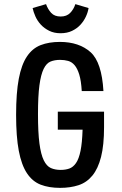

<svg xmlns="http://www.w3.org/2000/svg" viewBox="-20 -900 590 930"><path d="M260 -272V-359H484V-284Q484 -197 469.5 -140Q455 -83 427.5 -49.5Q400 -16 360.5 -3Q321 10 271 10Q217 10 177 -5.5Q137 -21 110.5 -61Q84 -101 71 -169.5Q58 -238 58 -344Q58 -450 71 -518.5Q84 -587 110.5 -626.5Q137 -666 177 -681.5Q217 -697 270 -697Q363 -697 419 -647Q473 -598 481 -459H376Q373 -509 364 -538.5Q355 -568 341.5 -584Q328 -600 310 -605Q292 -610 271 -610Q245 -610 225 -602Q205 -594 191.5 -566.5Q178 -539 171 -487Q164 -435 164 -347Q164 -259 171 -205.5Q178 -152 192 -123.5Q206 -95 226.5 -86Q247 -77 274 -77Q297 -77 315.5 -83.5Q334 -90 348 -110Q362 -130 370 -169Q378 -208 380 -272ZM273 -739Q242 -739 218 -751Q194 -763 177.5 -781Q161 -799 151.5 -820.5Q142 -842 138 -861L203 -880Q212 -855 228 -837.5Q244 -820 274 -820Q303 -820 320 -837.5Q337 -855 345 -880L409 -861Q406 -841 396 -819.5Q386 -798 369.5 -780Q353 -762 329 -750.5Q305 -739 273 -739Z"/></svg>

Font: Medium
Style: Regular
Weight: 500
Designer: Fernando Haro
Foundry: deFharo
Version: Version 1.787